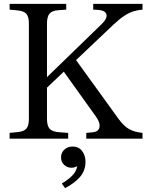

<svg xmlns="http://www.w3.org/2000/svg" viewBox="-20 -720 767 997"><path d="M204 -246 206 -302 507 -594Q539 -625 532.5 -646Q526 -667 485 -669L464 -670V-700H720V-670Q695 -668 672.5 -661Q650 -654 625.5 -638Q601 -622 569 -592ZM428 0V-30L461 -33Q492 -36 496.5 -59.5Q501 -83 478 -115L304 -358L372 -412L596 -102Q624 -64 651.5 -49Q679 -34 720 -30V0ZM30 0V-30L71 -34Q104 -37 117 -52Q130 -67 130 -102V-598Q130 -633 117 -648Q104 -663 71 -666L30 -670V-700H324V-670L283 -667Q251 -665 237.5 -649.5Q224 -634 224 -598V-102Q224 -66 238.5 -50.5Q253 -35 293 -33L334 -30V0ZM318 257 301 233Q344 207 363 183Q382 159 382 128L405 96Q405 120 389.5 135.5Q374 151 351 151Q329 151 313 136Q297 121 297 97Q297 73 314 57Q331 41 356 41Q390 41 407 65Q424 89 424 119Q424 165 396.5 197.5Q369 230 318 257Z"/></svg>

Font: Hedvig Letters Serif 24pt 24pt
Style: Regular
Weight: 400
Version: Version 1.000